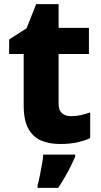

<svg xmlns="http://www.w3.org/2000/svg" viewBox="-20 -683 486 924"><path d="M321 -124Q347 -124 369 -129Q391 -134 414 -142V-18Q387 -6 352 2Q317 10 269 10Q218 10 178.5 -6.5Q139 -23 116.5 -63.5Q94 -104 94 -176V-423H24V-493L108 -547L154 -663H262V-549H408V-423H262V-182Q262 -153 278 -138.5Q294 -124 321 -124ZM342 71Q331 96 319 120Q307 144 292.5 169Q278 194 260 221H161V208Q167 187 172 160.5Q177 134 182 107.5Q187 81 188 61H342Z"/></svg>

Font: Noto Sans Armenian ExtraBold
Style: Regular
Weight: 800
Version: Version 2.007